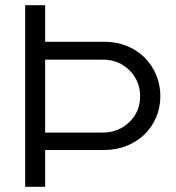

<svg xmlns="http://www.w3.org/2000/svg" viewBox="-20 -720 677 740"><path d="M77 0V-700H154V-559H383Q429 -559 468.5 -543Q508 -527 536.5 -499Q565 -471 581.5 -432.5Q598 -394 598 -349Q598 -305 581.5 -267Q565 -229 536.5 -201.5Q508 -174 468.5 -158Q429 -142 383 -142H154V0ZM375 -490H154V-209H375Q436 -209 478 -249Q520 -289 520 -349Q520 -409 478 -450Q436 -491 375 -490Z"/></svg>

Font: Red Hat Display
Style: Regular
Weight: 400
Designer: Pentagram / MCKL
Foundry: Pentagram / MCKL
Version: Version 1.003; Red Hat Display